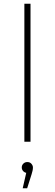

<svg xmlns="http://www.w3.org/2000/svg" viewBox="-20 -762 295 1032"><path d="M111 0V-742H144V0ZM102 250 121 167Q111 165 104 157Q97 149 97 138Q97 126 105.5 117.5Q114 109 127 109Q141 109 149 118.5Q157 128 157 138Q157 147 155 155.5Q153 164 150 174L126 250Z"/></svg>

Font: Montserrat ExtraLight
Style: Regular
Weight: 200
Designer: Julieta Ulanovsky
Foundry: Julieta Ulanovsky
Version: Version 9.000; ttfautohint (v1.8.4.7-5d5b)